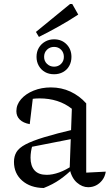

<svg xmlns="http://www.w3.org/2000/svg" viewBox="-20 -932 550 962"><path d="M422 6Q392 6 365.5 -17Q339 -40 329 -85L340 -387Q274 -439 178 -439Q159 -439 140 -436.5Q121 -434 104 -430L146 -452L129 -310Q96 -316 79 -333Q62 -350 62 -375Q62 -408 85.5 -435Q109 -462 148.5 -478Q188 -494 235 -494Q288 -494 333 -473Q378 -452 412 -414V-67L510 -72Q506 -47 492.5 -29.5Q479 -12 461 -3Q443 6 422 6ZM199 10Q132 9 91 -27Q50 -63 50 -121Q50 -149 62.5 -170Q75 -191 108 -208.5Q141 -226 201.5 -244.5Q262 -263 356 -285V-239L117 -192L143 -205Q138 -190 135.5 -173Q133 -156 133 -142Q133 -101 153 -78.5Q173 -56 214 -56Q243 -56 276.5 -68Q310 -80 347 -105V-89Q315 -57 280 -32.5Q245 -8 199 10ZM251 -560Q225 -560 205.5 -571Q186 -582 174.5 -602Q163 -622 163 -647Q163 -673 174.5 -692.5Q186 -712 206 -723.5Q226 -735 251 -735Q289 -735 313.5 -710Q338 -685 338 -647Q338 -622 327 -602Q316 -582 296 -571Q276 -560 251 -560ZM251 -598Q272 -598 286 -612Q300 -626 300 -647Q300 -669 286 -683Q272 -697 251 -697Q230 -697 215.5 -683Q201 -669 201 -647Q201 -626 215.5 -612Q230 -598 251 -598ZM175 -747 160 -772 331 -912H342L372 -859Q325 -828 275 -800Q225 -772 175 -747Z"/></svg>

Font: Piazzolla 24pt
Style: Regular
Weight: 400
Designer: Juan Pablo del Peral
Foundry: Huerta Tipografica
Version: Version 2.005